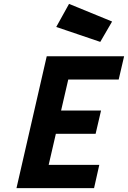

<svg xmlns="http://www.w3.org/2000/svg" viewBox="-20 -970 660 990"><path d="M336 -950 558 -859 497 -754 270 -831ZM65 0 221 -680H620L592 -560H332L295 -400H501L473 -280H268L231 -120H492L465 0Z"/></svg>

Font: Titillium Web
Style: Bold Italic
Weight: 700
Italic angle: -13°
Version: Version 1.002;PS 57.000;hotconv 1.0.70;makeotf.lib2.5.55311